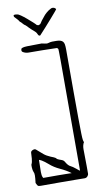

<svg xmlns="http://www.w3.org/2000/svg" viewBox="-91 -647 480 890"><g transform="rotate(-10 149.5 -202.0)"><path d="M233 200Q229 200 196 199.5Q163 199 117.5 199Q72 199 28 199Q17 199 14 197Q11 195 5 182Q8 158 8 147Q8 135 5 131Q1 121 0.5 108.5Q0 96 1 94Q6 86 7.5 67.5Q9 49 9 41Q9 33 19 29Q29 25 34 30Q52 46 64 56Q76 66 95 74Q111 80 115.5 83Q120 86 120 87Q120 88 123 90Q130 94 141 97.5Q152 101 156 109Q167 128 177 132.5Q187 137 204 151Q209 155 213.5 159Q218 163 218 159Q218 -2 218 -106Q218 -210 218 -270.5Q218 -331 218 -360Q218 -389 217.5 -398.5Q217 -408 217 -410Q217 -412 214.5 -414.5Q212 -417 210 -417Q177 -418 144 -418.5Q111 -419 79 -419Q63 -419 51 -427Q45 -431 48 -441Q50 -448 76 -449Q102 -450 145 -450Q150 -449 159.5 -447Q169 -445 173 -446Q187 -450 194 -450Q201 -450 214 -450Q235 -450 244 -441Q249 -436 250.5 -426.5Q252 -417 252 -403Q252 -284 252 -205.5Q252 -127 252.5 -80Q253 -33 253.5 -9Q254 15 255.5 23.5Q257 32 259 34Q251 47 251 66Q252 122 252 146Q252 170 252 181Q252 188 246.5 194Q241 200 233 200ZM178 166Q157 150 128.5 137Q100 124 80 106Q64 92 52 85Q40 78 39 80L38 137Q38 144 39 151Q40 158 44 165Q51 165 70 165Q89 165 112 165Q135 165 153.5 165.5Q172 166 178 166ZM217 -603Q224 -605 229 -603Q231 -603 234 -600.5Q237 -598 239 -596Q240 -595 230 -583.5Q220 -572 205 -554.5Q190 -537 174.5 -520Q159 -503 148 -491Q146 -487 142 -487.5Q138 -488 136 -492Q132 -503 124 -510Q116 -517 108 -524Q101 -530 97.5 -534.5Q94 -539 86 -546Q80 -549 74 -556.5Q68 -564 63 -567Q59 -574 53 -580.5Q47 -587 41 -593Q37 -602 43 -603Q49 -604 57 -602Q62 -602 73.5 -594Q85 -586 98.5 -574.5Q112 -563 123 -553Q134 -543 138 -538Q143 -536 145 -536Q147 -536 153 -539Q155 -540 158.5 -545.5Q162 -551 164 -554Q166 -556 172.5 -564.5Q179 -573 181 -575Q184 -579 193.5 -587.5Q203 -596 217 -603Z"/></g></svg>

Font: Sankofa Display
Style: Regular
Weight: 400
Designer: Batsirai Madzonga
Foundry: Batsirai Madzonga
Version: Version 1.000; ttfautohint (v1.8.4.7-5d5b)